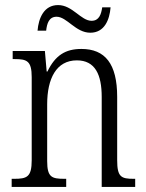

<svg xmlns="http://www.w3.org/2000/svg" viewBox="-20 -737 577 757"><path d="M336 -608C392 -608 412 -659 416 -708H383C379 -681 371 -655 341 -655C299 -655 266 -717 209 -717C153 -717 132 -665 128 -616H162C165 -644 173 -671 203 -671C244 -671 278 -608 336 -608ZM26 0H241V-32H234C184 -32 166 -38 166 -102V-326C166 -427 202 -499 283 -499C355 -499 381 -443 381 -355V0H513V-32H507C458 -32 442 -39 442 -105V-355C442 -486 394 -544 301 -544C238 -544 198 -519 167 -455H164L157 -536H30V-504H38C86 -504 105 -497 105 -433V-105C105 -39 86 -32 36 -32H26Z"/></svg>

Font: Noto Serif Sinhala Condensed Light
Style: Regular
Weight: 300
Width: 3
Designer: Jelle Bosma - Monotype Design Team
Foundry: Monotype Imaging Inc.
Version: Version 2.007